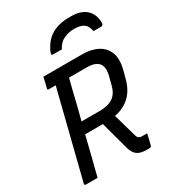

<svg xmlns="http://www.w3.org/2000/svg" viewBox="-221 -1053 1053 1172"><g transform="rotate(-30 306.0 -466.5)"><path d="M319 -788H260Q250 -788 248 -792.5Q246 -797 251 -809Q281 -877 332 -906Q383 -935 453 -935H470Q537 -935 574 -901.5Q611 -868 612 -809Q612 -788 595 -788H542Q536 -827 513 -843Q490 -859 446 -859Q405 -859 372 -843Q339 -827 319 -788ZM116 0H34Q23 0 25 -11Q64 -165 101 -314Q138 -463 177 -617H129Q117 -617 121 -628Q126 -646 130 -664Q134 -682 138 -700H411Q472 -700 516.5 -678Q561 -656 580 -610Q599 -564 581 -492L568 -443Q550 -370 507 -328.5Q464 -287 397 -274Q408 -236 419 -197Q430 -158 441 -119Q446 -98 455 -91Q464 -84 480 -84H514Q510 -65 505.5 -46.5Q501 -28 496 -9Q493 2 482 2H460Q417 2 394.5 -15Q372 -32 361 -72Q348 -121 334.5 -170Q321 -219 308 -268H183Q173 -227 162.5 -185Q152 -143 141 -99Q134 -73 128 -48Q122 -23 116 0ZM237 -481Q229 -447 220.5 -413.5Q212 -380 203 -347H332Q391 -347 425.5 -370.5Q460 -394 473 -449L487 -502Q503 -565 475 -593Q451 -617 397 -617H271Q262 -583 253.5 -548.5Q245 -514 237 -481Z"/></g></svg>

Font: Recursive Mn Lnr St
Style: Italic
Weight: 400
Italic angle: -15°
Monospace: yes
Version: Version 1.079;hotconv 1.0.112;makeotfexe 2.5.65598; ttfautoh